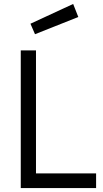

<svg xmlns="http://www.w3.org/2000/svg" viewBox="-20 -951 519 971"><path d="M466 0H85V-696H162V-74H466ZM134 -831 350 -931 376 -865 157 -778Z"/></svg>

Font: Titillium Web[RUS by Daymarius]
Style: Regular
Weight: 400
Designer: Cyrillization by Daymarius
Foundry: Cyrillization by Daymarius
Version: Version 1.002 September 11, 2018